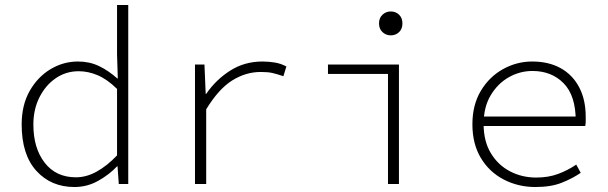

<svg xmlns="http://www.w3.org/2000/svg" viewBox="-20 -739 2440 771"><path d="M279 12Q185 12 126 -53Q67 -118 67 -239Q67 -317 99 -373.5Q131 -430 182.5 -461Q234 -492 293 -492Q339 -492 377 -474Q415 -456 451 -424H453L450 -521V-719H495V0H457L452 -71H450Q419 -38 374.5 -13Q330 12 279 12ZM285 -27Q327 -27 368.5 -50Q410 -73 450 -115V-382Q410 -421 372 -437Q334 -453 296 -453Q245 -453 204 -425Q163 -397 138.5 -348.5Q114 -300 114 -239Q114 -144 159.5 -85.5Q205 -27 285 -27Z M763 0V-480H801L806 -362H808Q847 -419 904.5 -455.5Q962 -492 1034 -492Q1058 -492 1083 -488Q1108 -484 1130 -472L1118 -433Q1091 -442 1073.5 -446Q1056 -450 1027 -450Q967 -450 912.5 -416Q858 -382 808 -300V0Z M1538 0V-442H1297V-480H1582V0ZM1549 -597Q1530 -597 1516 -610Q1502 -623 1502 -645Q1502 -667 1516 -680Q1530 -693 1549 -693Q1569 -693 1582.5 -680Q1596 -667 1596 -645Q1596 -623 1582.5 -610Q1569 -597 1549 -597Z M2130 12Q2061 12 2003 -18Q1945 -48 1911 -104.5Q1877 -161 1877 -240Q1877 -318 1911 -374.5Q1945 -431 2000 -461.5Q2055 -492 2117 -492Q2183 -492 2231 -465.5Q2279 -439 2305.5 -389Q2332 -339 2332 -270Q2332 -261 2332 -251.5Q2332 -242 2330 -233H1899V-271H2310L2292 -253Q2292 -355 2243.5 -404.5Q2195 -454 2118 -454Q2068 -454 2023.5 -429Q1979 -404 1950.5 -356.5Q1922 -309 1922 -241Q1922 -172 1951 -124Q1980 -76 2028 -51Q2076 -26 2133 -26Q2182 -26 2221 -40.5Q2260 -55 2294 -78L2312 -45Q2280 -23 2236.5 -5.5Q2193 12 2130 12Z"/></svg>

Font: Source Code Pro ExtraLight Light
Style: Regular
Weight: 300
Monospace: yes
Version: Version 1.018;hotconv 1.0.116;makeotfexe 2.5.65601